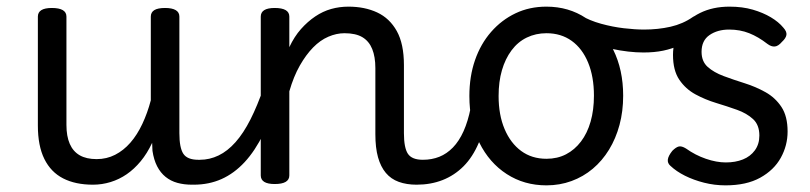

<svg xmlns="http://www.w3.org/2000/svg" viewBox="-20 -539 2437 578"><path d="M260 17Q207 17 170 -2Q133 -21 113.5 -60.5Q94 -100 94 -161V-489Q94 -502 104.5 -508.5Q115 -515 136 -515Q158 -515 169 -508.5Q180 -502 180 -489V-163Q180 -129 190 -106Q200 -83 220 -71.5Q240 -60 271 -60Q301 -60 326.5 -73Q352 -86 372.5 -109.5Q393 -133 408.5 -166Q424 -199 434 -237V-489Q434 -502 444.5 -508.5Q455 -515 477 -515Q498 -515 509 -508.5Q520 -502 520 -489V-138Q520 -94 532 -76Q544 -58 577 -58Q591 -58 598 -46.5Q605 -35 603.5 -20.5Q602 -6 591 5.5Q580 17 558 17Q534 17 514 11.5Q494 6 478.5 -6.5Q463 -19 453 -38.5Q443 -58 439 -85L438 -109Q423 -77 403.5 -53.5Q384 -30 361.5 -14.5Q339 1 313 9Q287 17 260 17Z M563 17Q549 17 542.5 5.5Q536 -6 537.5 -20.5Q539 -35 550 -46.5Q561 -58 582 -58Q611 -58 638 -71Q665 -84 689 -111Q713 -138 734 -179.5Q755 -221 774 -276Q779 -291 791 -290.5Q803 -290 812.5 -280.5Q822 -271 819 -259Q799 -189 773.5 -137Q748 -85 716.5 -51Q685 -17 647 0Q609 17 563 17Z M1234 17Q1204 17 1180.5 8.5Q1157 0 1141.5 -18.5Q1126 -37 1118 -65.5Q1110 -94 1110 -135V-334Q1110 -368 1100.5 -391.5Q1091 -415 1071 -427Q1051 -439 1017 -439Q993 -439 968.5 -428.5Q944 -418 922.5 -396Q901 -374 882.5 -341.5Q864 -309 851 -264V-11Q851 2 840 8.5Q829 15 807 15Q786 15 775.5 8.5Q765 2 765 -11V-489Q765 -502 775.5 -508.5Q786 -515 807 -515Q829 -515 840 -508.5Q851 -502 851 -489V-397Q866 -429 886 -451.5Q906 -474 929 -489.5Q952 -505 977 -512Q1002 -519 1029 -519Q1078 -519 1115.5 -501.5Q1153 -484 1174.5 -445.5Q1196 -407 1196 -343V-138Q1196 -94 1208 -76Q1220 -58 1253 -58Q1267 -58 1274 -46.5Q1281 -35 1279.5 -20.5Q1278 -6 1267 5.5Q1256 17 1234 17Z M1234 17Q1220 17 1213.5 5.5Q1207 -6 1208.5 -20.5Q1210 -35 1221 -46.5Q1232 -58 1253 -58Q1280 -58 1302.5 -67Q1325 -76 1343.5 -95Q1362 -114 1375.5 -144Q1389 -174 1397 -215Q1400 -230 1413 -233.5Q1426 -237 1438 -232Q1450 -227 1448 -212Q1440 -153 1421.5 -109.5Q1403 -66 1375.5 -38.5Q1348 -11 1312.5 3Q1277 17 1234 17Z M1625 19Q1558 19 1505.5 -15Q1453 -49 1423 -109.5Q1393 -170 1393 -250Q1393 -309 1410 -358Q1427 -407 1458.5 -443Q1490 -479 1532 -499Q1574 -519 1625 -519Q1692 -519 1744 -484.5Q1796 -450 1826 -389.5Q1856 -329 1856 -251Q1856 -204 1845 -163Q1834 -122 1813.5 -88.5Q1793 -55 1764.5 -31Q1736 -7 1700.5 6Q1665 19 1625 19ZM1625 -61Q1658 -61 1684 -74.5Q1710 -88 1729 -113Q1748 -138 1758 -173Q1768 -208 1768 -251Q1768 -308 1750.5 -350.5Q1733 -393 1701 -416Q1669 -439 1625 -439Q1593 -439 1566 -426Q1539 -413 1520 -387.5Q1501 -362 1491 -327.5Q1481 -293 1481 -250Q1481 -193 1499 -150.5Q1517 -108 1549 -84.5Q1581 -61 1625 -61Z M1917 -381Q1873 -381 1821.5 -392Q1770 -403 1717 -432Q1698 -442 1699 -458.5Q1700 -475 1710 -486.5Q1720 -498 1728 -493Q1755 -477 1789.5 -467.5Q1824 -458 1858 -454Q1892 -450 1919 -450Q1961 -450 1998.5 -458.5Q2036 -467 2066 -488Q2080 -497 2090 -487Q2100 -477 2100 -460.5Q2100 -444 2082 -433Q2054 -415 2028.5 -403.5Q2003 -392 1976.5 -386.5Q1950 -381 1917 -381Z M2164 19Q2131 19 2099.5 11Q2068 3 2042 -10Q2016 -23 1998 -40Q1989 -48 1990.5 -59Q1992 -70 2004 -85Q2015 -96 2023.5 -98Q2032 -100 2045 -92Q2073 -72 2105 -61Q2137 -50 2165 -50Q2194 -50 2216.5 -59Q2239 -68 2252.5 -86.5Q2266 -105 2266 -131Q2266 -163 2247 -180.5Q2228 -198 2198.5 -208.5Q2169 -219 2136 -229Q2103 -239 2073.5 -255Q2044 -271 2025 -299Q2006 -327 2006 -374Q2006 -416 2027.5 -448.5Q2049 -481 2087.5 -500Q2126 -519 2176 -519Q2215 -519 2246 -510Q2277 -501 2300.5 -487Q2324 -473 2338 -456Q2349 -444 2347.5 -434Q2346 -424 2334 -413Q2323 -400 2312.5 -399Q2302 -398 2290 -407Q2263 -428 2235.5 -439Q2208 -450 2175 -450Q2140 -450 2116 -433.5Q2092 -417 2092 -383Q2092 -354 2110.5 -337.5Q2129 -321 2158.5 -310Q2188 -299 2221.5 -288.5Q2255 -278 2284.5 -261.5Q2314 -245 2332.5 -217Q2351 -189 2351 -143Q2351 -101 2330.5 -64Q2310 -27 2268.5 -4Q2227 19 2164 19Z"/></svg>

Font: Playwrite NG Modern
Style: Regular
Weight: 400
Designer: Veronika Burian, José Scaglione
Foundry: TypeTogether
Version: Version 1.002